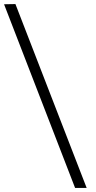

<svg xmlns="http://www.w3.org/2000/svg" viewBox="-45 -780 472 946"><path d="M382 146 31 -760 -25 -759 325 146Z"/></svg>

Font: Ortica Linear
Style: Regular
Weight: 400
Designer: Benedetta Bovani
Foundry: Collletttivo
Version: Version 2.000;Glyphs 3.1.2 (3151)